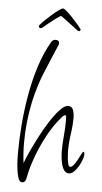

<svg xmlns="http://www.w3.org/2000/svg" viewBox="-57 -864 472 892"><g transform="rotate(5 179.0 -417.5)"><path d="M81 -7Q69 -7 63 -24.5Q57 -42 54 -66.5Q51 -91 50.5 -112.5Q50 -134 50 -141Q50 -202 55.5 -271.5Q61 -341 73.5 -412.5Q86 -484 107 -549.5Q128 -615 159 -668Q166 -680 180 -680Q186 -680 191 -676.5Q196 -673 196 -666Q196 -660 192 -652Q163 -585 137 -521.5Q111 -458 95 -386Q74 -290 74 -191Q74 -143 80 -96Q85 -112 100 -145Q115 -178 135.5 -218Q156 -258 179.5 -295Q203 -332 225 -355.5Q247 -379 264 -379Q282 -379 287.5 -361.5Q293 -344 293 -330Q293 -290 287 -250Q281 -210 281 -169Q281 -165 282 -147.5Q283 -130 286.5 -114Q290 -98 296 -98Q305 -98 314 -109.5Q323 -121 330.5 -135.5Q338 -150 344 -161.5Q350 -173 353 -173Q356 -173 357 -168.5Q358 -164 358 -162Q358 -149 348.5 -126.5Q339 -104 324 -85.5Q309 -67 294 -67Q280 -67 271.5 -79Q263 -91 259 -108Q255 -125 253.5 -141Q252 -157 252 -166Q252 -202 255.5 -238Q259 -274 259 -310V-318Q259 -324 258 -329.5Q257 -335 253 -335Q247 -335 236 -321.5Q225 -308 221 -303Q194 -269 169.5 -222Q145 -175 127 -125.5Q109 -76 101 -33Q100 -25 95.5 -16Q91 -7 81 -7ZM104 -728Q98 -728 96 -733Q94 -738 98 -742Q105 -751 119.5 -765Q134 -779 150.5 -793.5Q167 -808 181 -818Q195 -828 201 -828Q206 -828 219 -816.5Q232 -805 246.5 -789.5Q261 -774 272.5 -760.5Q284 -747 287 -742Q290 -741 290 -737Q290 -733 286 -730.5Q282 -728 276 -732Q252 -750 228.5 -768Q205 -786 194 -793Q186 -789 170.5 -777.5Q155 -766 139 -753Q123 -740 112 -731Q108 -728 104 -728Z"/></g></svg>

Font: Licorice
Style: Regular
Weight: 400
Designer: Robert E. Leuschke
Foundry: Robert E. Leuschke
Version: Version 1.010; ttfautohint (v1.8.3)